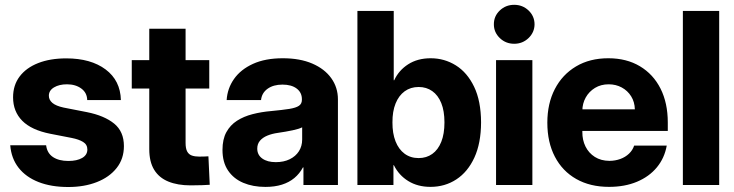

<svg xmlns="http://www.w3.org/2000/svg" viewBox="-20 -764 3031 793"><path d="M479.3 -350.6H340.2Q339.7 -380.8 315.9 -398.3Q292.1 -415.8 256.6 -415.8Q224.5 -415.8 203.2 -403.1Q181.8 -390.3 181.8 -368.6Q181.8 -351.3 196.5 -338.9Q211.2 -326.5 242.8 -319.7L339.3 -300.8Q411.1 -286.4 451.5 -253.5Q491.8 -220.5 491.8 -160.7Q491.8 -108.2 461.9 -70.3Q432 -32.3 380.1 -12Q328.2 8.4 262.1 8.4Q191.4 8.4 139.2 -12.1Q86.9 -32.6 56.7 -71.2Q26.6 -109.8 22.3 -163.9H170.5Q174.6 -131.4 198.9 -115.3Q223.2 -99.2 262.5 -99.2Q297.8 -99.2 319.3 -111.6Q340.8 -124 340.8 -146.5Q340.8 -167 323.1 -177.8Q305.4 -188.6 276 -194.3L187.7 -211.5Q109.8 -226.9 71.9 -265.2Q34 -303.6 34 -362.1Q34 -412.2 61.1 -448.1Q88.3 -484.1 137.7 -503.5Q187.1 -522.9 253.7 -522.9Q355.1 -522.9 416.2 -477.2Q477.3 -431.5 479.3 -350.6Z M767.4 1.6Q713.7 1.6 675.4 -14.1Q637.1 -29.7 616.8 -62.7Q596.5 -95.7 596.5 -148V-645.3H746.5V-173.6Q746.5 -150.6 753.1 -138.3Q759.7 -126.1 772.4 -121.6Q785.1 -117.2 802.7 -117.2Q814.2 -117.2 824.3 -117.6Q834.4 -118 840.8 -118.4L846.3 -0.8Q834.9 0 814.5 0.8Q794.1 1.6 767.4 1.6ZM524.2 -398.4V-515.6H844.3V-398.4Z M1076.3 8Q1024.7 8 984.8 -8.9Q944.8 -25.8 921.9 -59.7Q898.9 -93.7 898.9 -144.9Q898.9 -188.8 914.9 -218.1Q931 -247.4 958.8 -265.3Q986.7 -283.2 1023.1 -292.5Q1059.6 -301.9 1099.9 -305.3Q1146.9 -309.8 1174.8 -314.2Q1202.6 -318.7 1214.7 -327.1Q1226.9 -335.4 1226.9 -351.8V-354.1Q1226.9 -382 1205.3 -398.3Q1183.8 -414.6 1146.6 -414.6Q1109.3 -414.6 1085.3 -397.5Q1061.2 -380.3 1058.1 -350.6H916.1Q919.1 -398.8 946.6 -437.9Q974 -477 1024.8 -500.2Q1075.6 -523.4 1148.3 -523.4Q1218.7 -523.4 1269.7 -501.5Q1320.8 -479.5 1348.2 -441.1Q1375.7 -402.7 1375.7 -353.5V0H1233.3V-72.7H1231.3Q1217.4 -46.8 1195.8 -28.8Q1174.2 -10.8 1144.4 -1.4Q1114.6 8 1076.3 8ZM1119 -94.3Q1152 -94.3 1176.5 -106.3Q1201.1 -118.3 1214.6 -139.4Q1228 -160.4 1228 -187.7V-238.1Q1215.5 -231.6 1188.7 -225.9Q1161.8 -220.1 1127.6 -215.2Q1103.7 -211.9 1084.4 -204Q1065.1 -196.1 1053.8 -182.9Q1042.5 -169.6 1042.5 -150Q1042.7 -123.8 1063.5 -109.1Q1084.4 -94.3 1119 -94.3Z M1758.1 7.8Q1705.2 7.8 1666.3 -16.2Q1627.4 -40.1 1606.9 -81.6H1605V0H1456.2V-718.8H1606.2V-432.4H1608.1Q1626.9 -473.5 1665.9 -498.5Q1704.9 -523.4 1758.7 -523.4Q1815.5 -523.4 1862.7 -494Q1909.9 -464.6 1938.2 -405.7Q1966.6 -346.8 1966.9 -258.4Q1966.6 -172.6 1939.3 -113.2Q1911.9 -53.8 1864.7 -23Q1817.6 7.8 1758.1 7.8ZM1709.1 -111.1Q1741.4 -111.1 1765.3 -128.2Q1789.3 -145.2 1802.5 -178.1Q1815.7 -210.9 1815.7 -258.4Q1815.7 -305.8 1802.5 -338.3Q1789.3 -370.8 1765.3 -387.7Q1741.4 -404.7 1709.1 -404.7Q1675.9 -404.7 1651.4 -387Q1627 -369.2 1613.8 -336.5Q1600.6 -303.8 1600.9 -258.4Q1600.6 -213.5 1613.6 -180.3Q1626.7 -147.1 1651.1 -129.1Q1675.6 -111.1 1709.1 -111.1Z M2028.8 0V-515.6H2178.8V0ZM2103.8 -583.2Q2068.8 -583.2 2044.2 -606.9Q2019.6 -630.7 2019.8 -663.7Q2019.6 -697.2 2044.2 -720.7Q2068.8 -744.1 2103.8 -744.1Q2138.5 -744.1 2163.1 -720.7Q2187.6 -697.2 2187.8 -663.7Q2187.6 -630.7 2163.1 -606.9Q2138.5 -583.2 2103.8 -583.2Z M2495.5 7.8Q2417.3 7.8 2360.1 -24.7Q2302.9 -57.1 2271.8 -116.7Q2240.6 -176.3 2240.6 -257.4Q2240.6 -336.4 2271.6 -396.2Q2302.5 -456 2359.2 -489.7Q2415.8 -523.4 2492.4 -523.4Q2567.7 -523.4 2622.9 -490.4Q2678.2 -457.4 2708.2 -397.9Q2738.1 -338.5 2738.1 -258V-223.2H2293.2V-312.3H2602.1Q2601.3 -343 2586.8 -366.2Q2572.3 -389.5 2548.1 -402.6Q2523.9 -415.8 2493.9 -415.8Q2461.9 -415.8 2437.4 -400.9Q2412.8 -385.9 2399.1 -361.2Q2385.4 -336.5 2385.2 -306.8V-219.1Q2384.9 -185.9 2398.2 -158.9Q2411.6 -131.9 2436.8 -115.9Q2461.9 -99.9 2497.3 -99.6Q2521.6 -99.9 2542.3 -107.5Q2563 -115.1 2577.9 -129.3Q2592.9 -143.5 2599.2 -162.7H2733.8Q2724.6 -111 2692.9 -72.7Q2661.2 -34.4 2610.8 -13.3Q2560.4 7.8 2495.5 7.8Z M2950.4 -718.8V0H2800.4V-718.8Z"/></svg>

Font: Inter Display V
Style: Regular
Weight: 400
Designer: Rasmus Andersson
Foundry: rsms
Version: Version 3.015;git-src